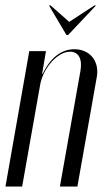

<svg xmlns="http://www.w3.org/2000/svg" viewBox="-37 -682 405 702"><path d="M142 -662 206 -554H212L314 -662H308L216 -602L148 -662ZM119 -412H117L131 -495H70L-17 0H44L110 -373C121 -434 174 -493 219 -493C250 -493 265 -467 257 -422L182 0H246L317 -401C327 -459 291 -502 235 -502C188 -502 148 -472 119 -412Z"/></svg>

Font: Moniqa Ita Display
Style: Italic
Weight: 400
Italic angle: -10°
Designer: Rajesh Rajput
Foundry: Rajesh Rajput
Version: Version 1.000